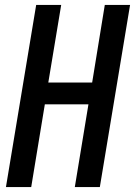

<svg xmlns="http://www.w3.org/2000/svg" viewBox="-20 -755 545 775"><path d="M4 0 126 -735H227L175 -422H352L403 -735H505L383 0H282L337 -334H161L106 0Z"/></svg>

Font: Iosevka Curly Semibold Oblique
Style: Regular
Weight: 600
Italic angle: -9°
Monospace: yes
Designer: Belleve Invis
Foundry: Belleve Invis
Version: Version 11.1.0; ttfautohint (v1.8.3)